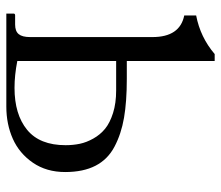

<svg xmlns="http://www.w3.org/2000/svg" viewBox="-66 -633 699 607"><g transform="rotate(90 283.5 -329.5)"><path d="M172.9 -347.2V-34.7Q217.8 -25.9 257.8 -25.9Q341.8 -25.9 390.4 -65.7Q439 -105.5 439 -187.5Q439 -210.9 434.6 -232.2Q430.2 -253.4 418 -275.1Q405.8 -296.9 387 -312.3Q368.2 -327.6 337.2 -337.4Q306.2 -347.2 266.1 -347.2ZM97.2 -461.9Q97.2 -548.8 28.8 -562.5V-600.1Q97.7 -613.3 150.9 -658.7H172.9V-380.9H229.5Q301.3 -380.9 352.3 -372.1Q403.3 -363.3 443.6 -342Q483.9 -320.8 503.9 -282Q523.9 -243.2 523.9 -186Q523.9 -127 494.4 -84Q464.8 -41 418.7 -20.5Q372.6 0 316.9 0H22.9V-22.9Q22.9 -27.3 27.8 -27.8H57.6Q78.6 -27.8 87.9 -39.1Q97.2 -50.3 97.2 -75.2Z"/></g></svg>

Font: Libertinage
Style: b
Weight: 400
Designer: OSP
Foundry: OSP
Version: Version 1.0; 2008; OFL relea